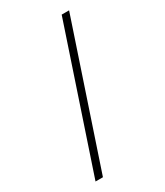

<svg xmlns="http://www.w3.org/2000/svg" viewBox="-245 -931 1041 1213"><g transform="rotate(-30 275.0 -325.0)"><path d="M77 185 419 -835H473L131 185Z"/></g></svg>

Font: Lode Dark
Style: Regular
Weight: 400
Monospace: yes
Designer: Belleve Invis
Foundry: Belleve Invis
Version: Version 29.2.0; ttfautohint (v1.8.3)